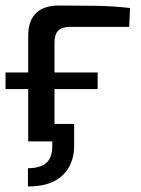

<svg xmlns="http://www.w3.org/2000/svg" viewBox="-25 -511 511 694"><path d="M76 163V97Q119 97 141.5 78.5Q164 60 164 16V0H108V-63H243V15Q243 61 223.5 94.5Q204 128 167.5 145.5Q131 163 76 163ZM-5 -189V-249H328V-189ZM188 -491Q253 -491 319.5 -490Q386 -489 445 -482L442 -414H229Q199 -414 185.5 -400.5Q172 -387 172 -357V0H77V-382Q77 -436 105 -463.5Q133 -491 188 -491Z"/></svg>

Font: Exo 2 Medium
Style: Regular
Weight: 500
Designer: Natanael Gama
Foundry: Natanael Gama
Version: Version 2.010